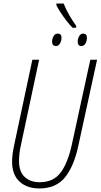

<svg xmlns="http://www.w3.org/2000/svg" viewBox="-20 -1050 566 1080"><path d="M388 -894Q373 -909 355.5 -931.5Q338 -954 322.5 -977.5Q307 -1001 297 -1021V-1030H338Q351 -997 369.5 -965Q388 -933 409 -904L408 -894ZM295 -791Q273 -791 273 -816Q273 -831 281 -846Q289 -861 305 -861Q326 -861 326 -837Q326 -821 317.5 -806Q309 -791 295 -791ZM438 -791Q417 -791 417 -816Q417 -831 425 -846Q433 -861 448 -861Q469 -861 469 -837Q469 -821 461 -806Q453 -791 438 -791ZM201 10Q132 10 90 -28.5Q48 -67 48 -141Q48 -176 58 -226L162 -714H200L96 -226Q91 -203 89 -181.5Q87 -160 87 -143Q87 -85 118.5 -55Q150 -25 203 -25Q280 -25 320.5 -78.5Q361 -132 384 -236L488 -714H526L421 -232Q397 -117 346.5 -53.5Q296 10 201 10Z"/></svg>

Font: Noto Sans Condensed ExtraLight
Style: Italic
Weight: 200
Width: 3
Italic angle: -12°
Designer: Monotype Design Team
Foundry: Monotype Imaging Inc.
Version: Version 2.013; ttfautohint (v1.8.4.7-5d5b)